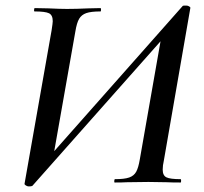

<svg xmlns="http://www.w3.org/2000/svg" viewBox="-20 -654 730 688"><path d="M68 4 165 -546Q169 -572 169 -578Q169 -600 155.5 -606.5Q142 -613 104 -613Q102 -613 102 -617Q102 -625 105 -625L154 -624Q196 -622 220 -622Q254 -622 296 -624L340 -625Q342 -625 342 -619Q342 -613 340 -613Q306 -613 289 -607Q272 -601 263.5 -586.5Q255 -572 250 -541L169 -82L143 -77L635 -633Q637 -634 641.5 -634Q646 -634 648 -634Q653 -634 658 -631Q663 -628 662 -625L567 -78Q563 -61 563 -46Q563 -25 576.5 -18.5Q590 -12 627 -12Q629 -12 629 -6Q629 0 627 0Q596 0 577 -1L512 -2L435 -1Q418 0 391 0Q389 0 389.5 -6Q390 -12 392 -12Q426 -12 443 -18Q460 -24 468 -38.5Q476 -53 481 -83L561 -539L588 -543L96 12Q93 14 83 14Q78 14 72.5 10.5Q67 7 68 4Z"/></svg>

Font: Cormorant Garamond SemiBold
Style: Italic
Weight: 600
Italic angle: -10°
Designer: Christian Thalmann (Catharsis Fonts)
Foundry: Catharsis Fonts
Version: Version 4.000